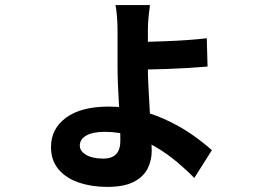

<svg xmlns="http://www.w3.org/2000/svg" viewBox="-20 -654 1040 753"><path d="M568 -634Q566 -620 563 -591.5Q560 -563 560 -537Q560 -520 560 -493Q560 -466 560 -436.5Q560 -407 560 -384Q560 -353 562.5 -308.5Q565 -264 567.5 -216.5Q570 -169 572.5 -127.5Q575 -86 575 -62Q575 -25 559 7Q543 39 505 59Q467 79 400 79Q340 79 289.5 62Q239 45 209.5 10Q180 -25 180 -77Q180 -149 239 -192.5Q298 -236 407 -236Q473 -236 533 -219.5Q593 -203 645 -177.5Q697 -152 739 -122Q781 -92 811 -65L742 44Q713 14 675 -18Q637 -50 592.5 -76.5Q548 -103 497.5 -120Q447 -137 392 -137Q344 -137 318.5 -122.5Q293 -108 293 -83Q293 -61 318 -46.5Q343 -32 385 -32Q419 -32 435.5 -49.5Q452 -67 452 -102Q452 -129 450.5 -166Q449 -203 446.5 -243.5Q444 -284 442.5 -323Q441 -362 441 -394Q441 -413 441 -439.5Q441 -466 441 -492Q441 -518 441 -535Q441 -564 438.5 -592Q436 -620 433 -634ZM506 -489Q523 -489 557 -490Q591 -491 632.5 -492.5Q674 -494 716 -497Q758 -500 791 -504L794 -393Q761 -390 719 -387.5Q677 -385 635 -383.5Q593 -382 559 -381.5Q525 -381 507 -381Z"/></svg>

Font: Noto Sans JP Thin
Style: Bold
Weight: 700
Version: Version 2.004-H2;hotconv 1.0.118;makeotfexe 2.5.65603